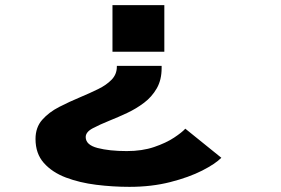

<svg xmlns="http://www.w3.org/2000/svg" viewBox="-20 -520 1090 746"><path d="M618.5 -319H417V-500H618.5ZM608 -264V-255Q608 -209.5 589 -176.5Q570 -143.5 539.5 -120.5Q509 -97.5 473.8 -81Q438.5 -64.5 406 -51.5Q367.5 -36 340.2 -21.5Q313 -7 313 12.5Q313 43 359 55Q405 67 472.5 67Q532.5 67 578.8 51.2Q625 35.5 656 15Q687 -5.5 700 -20L840 93Q817 116.5 765.5 142.8Q714 169 641.5 187.5Q569 206 483 206Q418.5 206 354 198Q289.5 190 236 169.8Q182.5 149.5 150.2 113Q118 76.5 118 20Q118 -25 144 -54.5Q170 -84 210 -104.5Q250 -125 292 -142.5Q329 -158 361.2 -173.8Q393.5 -189.5 413.8 -210.5Q434 -231.5 434 -261V-264Z"/></svg>

Font: Trispace Expanded ExtraBold
Style: Regular
Weight: 800
Width: 7
Designer: Tyler Finck
Foundry: Etcetera Type Company
Version: Version 1.210; ttfautohint (v1.8.3)